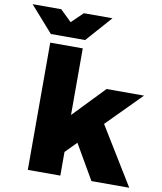

<svg xmlns="http://www.w3.org/2000/svg" viewBox="-189 -992 904 1070"><g transform="rotate(10 263.0 -457.0)"><path d="M42 0H226V-134L288 -197L402 0H616L416 -326L608 -520H396L226 -343V-720H42ZM-92 -914 37 -768H231L360 -914H198L134 -852L70 -914Z"/></g></svg>

Font: Aspekta 900
Style: Regular
Weight: 900
Designer: Ivo Dolenc
Version: Version 2.000